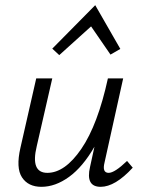

<svg xmlns="http://www.w3.org/2000/svg" viewBox="-20 -717 558 742"><path d="M332 -615 209 -504 182 -529 348 -697 445 -528 407 -506ZM471 -95 493 -69Q425 5 369 5Q310 5 328 -72L345 -150Q300 -72 247 -33.5Q194 5 140 5Q89 5 65 -31.5Q41 -68 59 -146L120 -414H182L122 -152Q97 -49 163 -49Q231 -49 294.5 -142Q358 -235 397 -414H456L384 -89Q374 -49 400 -49Q423 -49 471 -95Z"/></svg>

Font: EauTest
Style: Italic
Weight: 400
Italic angle: -12°
Designer: Christian Thalmann (Catharsis Fonts)
Version: Version 0.001;PS 000.001;hotconv 1.0.88;makeotf.lib2.5.64775